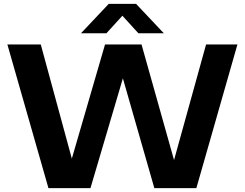

<svg xmlns="http://www.w3.org/2000/svg" viewBox="-20 -969 1261 989"><path d="M229.5 0 18 -740H190L350 -152L521 -740H709L876.5 -144.5L1041.5 -740H1203L991.5 0H775L613 -565.5L446 0ZM397 -797.5 540 -949H681L824 -797.5H693L610.5 -888L528 -797.5Z"/></svg>

Font: Encode Sans SemiExpanded SemiExpanded
Style: Bold
Weight: 700
Width: 6
Designer: Multiple Designers
Foundry: Impallari Type
Version: Version 3.000; ttfautohint (v1.8.3) -l 8 -r 50 -G 200 -x 14 